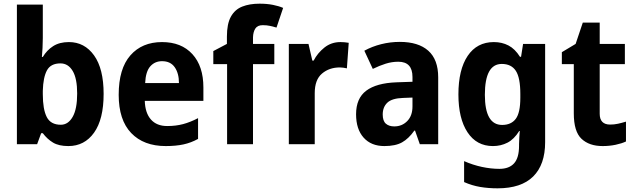

<svg xmlns="http://www.w3.org/2000/svg" viewBox="-20 -785 3455 1045"><path d="M213 -578Q213 -553 211.5 -524.5Q210 -496 208 -475H213Q235 -512 269.5 -534Q304 -556 355 -556Q440 -556 492 -483.5Q544 -411 544 -274Q544 -136 492 -63Q440 10 352 10Q300 10 268.5 -9Q237 -28 213 -60H204L182 0H72V-760H213ZM309 -440Q256 -440 235.5 -402Q215 -364 213 -291V-272Q213 -190 234.5 -148Q256 -106 311 -106Q351 -106 375.5 -149Q400 -192 400 -276Q400 -358 375.5 -399Q351 -440 309 -440Z M862 -556Q967 -556 1027 -490.5Q1087 -425 1087 -309V-236H768Q770 -170 801.5 -134.5Q833 -99 890 -99Q937 -99 976.5 -109.5Q1016 -120 1058 -142V-29Q1020 -8 978.5 1Q937 10 882 10Q762 10 694 -61Q626 -132 626 -269Q626 -411 689.5 -483.5Q753 -556 862 -556ZM862 -452Q823 -452 798 -424Q773 -396 770 -333H954Q954 -386 931 -419Q908 -452 862 -452Z M1473 -436H1357V0H1216V-436H1141V-507L1215 -546V-586Q1215 -655 1236.5 -694Q1258 -733 1298 -749Q1338 -765 1393 -765Q1433 -765 1465.5 -758.5Q1498 -752 1521 -742L1485 -635Q1468 -640 1450 -644Q1432 -648 1410 -648Q1382 -648 1370 -630Q1358 -612 1357 -582V-546H1473Z M1833 -556Q1843 -556 1855.5 -555Q1868 -554 1878 -552L1868 -413Q1861 -415 1849 -416.5Q1837 -418 1830 -418Q1772 -418 1732.5 -384.5Q1693 -351 1693 -278V0H1552V-546H1659L1680 -455H1687Q1708 -496 1745.5 -526Q1783 -556 1833 -556Z M2156 -557Q2257 -557 2311 -509Q2365 -461 2365 -364V0H2265L2239 -74H2235Q2204 -30 2168 -10Q2132 10 2072 10Q2000 10 1959 -36Q1918 -82 1918 -163Q1918 -250 1973.5 -291.5Q2029 -333 2138 -337L2225 -340V-366Q2225 -449 2148 -449Q2113 -449 2079.5 -438.5Q2046 -428 2009 -410L1963 -509Q2005 -532 2054.5 -544.5Q2104 -557 2156 -557ZM2174 -252Q2113 -250 2088 -226Q2063 -202 2063 -162Q2063 -127 2080 -112Q2097 -97 2126 -97Q2168 -97 2196.5 -126Q2225 -155 2225 -206V-254Z M2668 -556Q2712 -556 2747.5 -537.5Q2783 -519 2810 -476H2816L2827 -546H2947V-11Q2947 111 2882 175.5Q2817 240 2688 240Q2638 240 2593.5 232.5Q2549 225 2506 206V92Q2554 113 2603 123.5Q2652 134 2698 134Q2751 134 2778 104Q2805 74 2805 9V-1Q2805 -19 2806.5 -38Q2808 -57 2809 -72H2806Q2778 -27 2742 -8.5Q2706 10 2663 10Q2574 10 2524.5 -65Q2475 -140 2475 -271Q2475 -406 2525.5 -481Q2576 -556 2668 -556ZM2711 -437Q2619 -437 2619 -269Q2619 -105 2713 -105Q2762 -105 2787 -138Q2812 -171 2812 -253V-273Q2812 -362 2787.5 -399.5Q2763 -437 2711 -437Z M3301 -107Q3323 -107 3343.5 -111.5Q3364 -116 3387 -123V-15Q3364 -4 3330.5 3Q3297 10 3260 10Q3187 10 3145 -29.5Q3103 -69 3103 -168V-436H3038V-501L3113 -546L3152 -662H3244V-546H3381V-436H3244V-166Q3244 -107 3301 -107Z"/></svg>

Font: Noto Sans Gujarati UI SemiCondensed
Style: Bold
Weight: 700
Width: 4
Designer: Jelle Bosma - Monotype Design Team, Universal Thirst
Foundry: Monotype Imaging Inc.
Version: Version 2.106; ttfautohint (v1.8.4.7-5d5b)